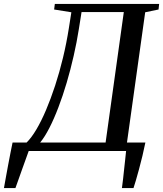

<svg xmlns="http://www.w3.org/2000/svg" viewBox="-74 -763 824 970"><path d="M-54 187Q-50 164.5 -44.5 133.8Q-39 103 -32.8 70.2Q-26.5 37.5 -20.8 7.8Q-15 -22 -10.5 -43H60.5Q84.5 -66.5 109.5 -108.5Q134.5 -150.5 158.5 -207Q182.5 -263.5 204.5 -330.5Q226.5 -397.5 244.2 -471.2Q262 -545 274 -621.5L286.5 -701L199.5 -715L203 -743H730L727 -715L659.5 -701L567.5 -43H660.5Q654 -10.5 645.5 24.8Q637 60 628.2 92.5Q619.5 125 612 150Q604.5 175 600.5 187H542Q545 165.5 547.8 141Q550.5 116.5 553.2 91.2Q556 66 558.5 42.8Q561 19.5 563 0H71Q65.5 16 56.2 41Q47 66 37.2 93.8Q27.5 121.5 18.5 146.5Q9.5 171.5 4 187ZM129 -43H459.5L551.5 -702H338L324.5 -617Q314 -550 298.2 -480.8Q282.5 -411.5 263 -345.5Q243.5 -279.5 221.2 -221Q199 -162.5 175.5 -116.8Q152 -71 129 -43Z"/></svg>

Font: Merriweather 96pt
Style: Italic
Weight: 400
Italic angle: -7.8°
Version: Version 2.101